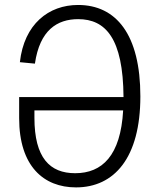

<svg xmlns="http://www.w3.org/2000/svg" viewBox="-20 -762 660 792"><path d="M59 -274.5C59 -76.5 160 11 293.5 11C451 11 559 -110.5 559 -364.5C559 -620 459 -741.5 302 -741.5C181 -741.5 79.5 -663 62 -505.5L124 -499.5C144 -638 216 -683 302.5 -683C415 -683 488 -604.5 489.5 -361.5H59ZM122 -276V-306.5H488C477.5 -120 401.5 -47.5 290 -47.5C186 -47.5 122 -110.5 122 -276Z"/></svg>

Font: Monaspace Neon ExtraLight
Style: Regular
Weight: 200
Designer: Riley Cran & the Lettermatic Team
Foundry: Lettermatic
Version: Version 1.200 (Monaspace Neon)